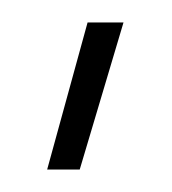

<svg xmlns="http://www.w3.org/2000/svg" viewBox="-20 -20 153 171"><path d="M22 131 58 0H90L51 131Z"/></svg>

Font: Tomorrow ExtraLight
Style: Regular
Weight: 275
Designer: Tony de Marco, Monica Rizzolli
Foundry: Just in Type
Version: Version 2.002